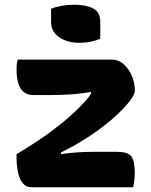

<svg xmlns="http://www.w3.org/2000/svg" viewBox="-20 -792 640 812"><path d="M55 -540H452Q482 -540 504 -519.5Q526 -499 538 -470Q550 -441 550 -415V-407Q550 -396 537.5 -377Q525 -358 502.5 -334Q480 -310 450 -284.5Q420 -259 384 -233.5Q348 -208 310 -186Q294 -176 273 -165.5Q252 -155 238 -147V-140Q270 -145 305 -147.5Q340 -150 376 -150H475Q519 -150 534.5 -131.5Q550 -113 550 -63Q550 -46 548 -29.5Q546 -13 543 0H115Q90 0 76 -17.5Q62 -35 56 -64Q50 -93 50 -125V-140Q99 -169 144.5 -199.5Q190 -230 232.5 -264Q275 -298 313 -335Q327 -349 341 -364.5Q355 -380 365 -396V-403Q324 -396 281.5 -393Q239 -390 192 -390H122Q96 -390 80 -403Q64 -416 57 -440.5Q50 -465 50 -500Q50 -511 51 -521Q52 -531 55 -540ZM196 -755Q205 -759 217 -762Q229 -765 242 -767.5Q255 -770 269 -771Q283 -772 296 -772Q343 -772 373.5 -756.5Q404 -741 404 -700V-628Q395 -624 384.5 -621Q374 -618 362.5 -615.5Q351 -613 339.5 -612Q328 -611 316 -611Q264 -611 230 -635Q196 -659 196 -699Z"/></svg>

Font: Recursive Monospace Casual ExtraBold
Style: Regular
Weight: 800
Version: Version 1.047